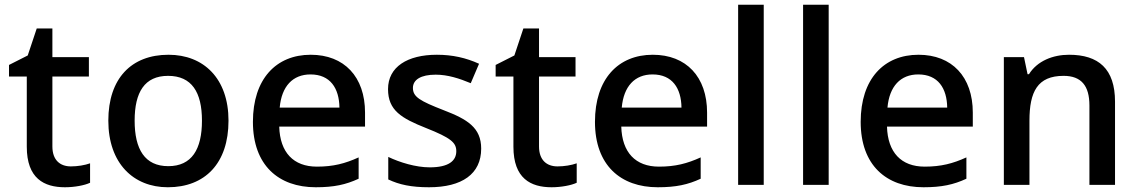

<svg xmlns="http://www.w3.org/2000/svg" viewBox="-20 -780 4803 810"><path d="M279 -78C233 -78 201 -105 201 -162V-457H355V-539H201V-660H135L97 -546L18 -506V-457H93V-161C93 -27 166 10 254 10C294 10 337 2 360 -9V-91C338 -83 307 -78 279 -78Z M944 -271C944 -449 839 -549 691 -549C534 -549 437 -449 437 -271C437 -91 543 10 688 10C845 10 944 -91 944 -271ZM548 -271C548 -391 590 -460 689 -460C789 -460 832 -391 832 -271C832 -150 789 -79 690 -79C591 -79 548 -150 548 -271Z M1291 -549C1145 -549 1047 -447 1047 -266C1047 -83 1155 10 1312 10C1389 10 1439 -1 1493 -26V-116C1436 -90 1386 -77 1317 -77C1218 -77 1161 -137 1158 -246H1520V-305C1520 -456 1432 -549 1291 -549ZM1290 -466C1373 -466 1411 -408 1412 -326H1160C1168 -416 1215 -466 1290 -466Z M2010 -153C2010 -242 1951 -277 1852 -315C1752 -354 1722 -371 1722 -409C1722 -444 1756 -465 1818 -465C1869 -465 1918 -449 1966 -429L2001 -511C1946 -536 1889 -549 1823 -549C1699 -549 1617 -498 1617 -404C1617 -314 1674 -281 1777 -240C1883 -198 1905 -178 1905 -142C1905 -101 1872 -74 1793 -74C1734 -74 1666 -95 1618 -118V-23C1664 -1 1715 10 1790 10C1929 10 2010 -46 2010 -153Z M2332 -78C2286 -78 2254 -105 2254 -162V-457H2408V-539H2254V-660H2188L2150 -546L2071 -506V-457H2146V-161C2146 -27 2219 10 2307 10C2347 10 2390 2 2413 -9V-91C2391 -83 2360 -78 2332 -78Z M2734 -549C2588 -549 2490 -447 2490 -266C2490 -83 2598 10 2755 10C2832 10 2882 -1 2936 -26V-116C2879 -90 2829 -77 2760 -77C2661 -77 2604 -137 2601 -246H2963V-305C2963 -456 2875 -549 2734 -549ZM2733 -466C2816 -466 2854 -408 2855 -326H2603C2611 -416 2658 -466 2733 -466Z M3202 0V-760H3094V0Z M3476 0V-760H3368V0Z M3855 -549C3709 -549 3611 -447 3611 -266C3611 -83 3719 10 3876 10C3953 10 4003 -1 4057 -26V-116C4000 -90 3950 -77 3881 -77C3782 -77 3725 -137 3722 -246H4084V-305C4084 -456 3996 -549 3855 -549ZM3854 -466C3937 -466 3975 -408 3976 -326H3724C3732 -416 3779 -466 3854 -466Z M4490 -549C4422 -549 4356 -523 4321 -467H4315L4300 -539H4215V0H4323V-271C4323 -393 4357 -460 4467 -460C4542 -460 4576 -418 4576 -335V0H4684V-351C4684 -490 4614 -549 4490 -549Z"/></svg>

Font: Noto Sans Balinese Medium
Style: Regular
Weight: 500
Designer: Aditya Bayu, David Williams
Foundry: David Williams
Version: Version 2.005